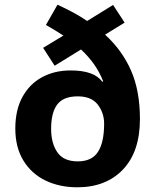

<svg xmlns="http://www.w3.org/2000/svg" viewBox="-20 -785 659 815"><path d="M224 -765Q259 -749 290.5 -732Q322 -715 350 -696L460 -764L509 -689L426 -638Q499 -571 536.5 -485Q574 -399 574 -280Q574 -141 502 -65.5Q430 10 308 10Q232 10 172.5 -19Q113 -48 79 -104Q45 -160 45 -239Q45 -318 75 -373Q105 -428 158 -457Q211 -486 280 -486Q330 -486 363.5 -474Q397 -462 414 -438L418 -440Q402 -480 379 -512.5Q356 -545 324 -575L212 -506L163 -582L249 -634Q232 -645 213.5 -656.5Q195 -668 175 -679ZM310 -376Q249 -376 223 -341.5Q197 -307 197 -238Q197 -177 223.5 -138.5Q250 -100 310 -100Q370 -100 396 -140.5Q422 -181 422 -260Q422 -306 395 -341Q368 -376 310 -376Z"/></svg>

Font: Noto Sans Kawi
Style: Bold
Weight: 700
Designer: Fadhl Haqq
Version: Version 1.000